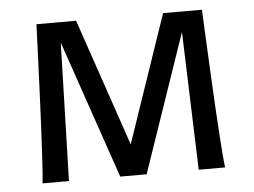

<svg xmlns="http://www.w3.org/2000/svg" viewBox="-42 -550 794 601"><g transform="rotate(-5 355.0 -249.0)"><path d="M151.4 0 163.6 -434.1 312.5 0H395.5L544.4 -434.1L559.1 0H642.1C631.8 -67.4 612.8 -498 612.8 -498H490.7L354 -97.7L217.3 -498H92.8C92.8 -498 77.1 -67.4 68.4 0Z"/></g></svg>

Font: Andika
Style: Regular
Weight: 400
Designer: Victor Gaultney, Annie Olsen, Julie Remington, Don Collingsworth, Eric Hays
Foundry: SIL International
Version: Version 1.000